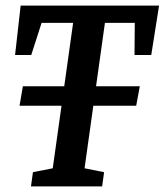

<svg xmlns="http://www.w3.org/2000/svg" viewBox="-20 -668 590 688"><path d="M50 -289 62 -359H481L468 -289ZM91 0 98 -51 169 -65 242 -586H129L92 -471H34L54 -648H550L522 -471H462L463 -586H356L283 -65L353 -51L346 0Z"/></svg>

Font: Faustina SemiBold
Style: Italic
Weight: 600
Italic angle: -8°
Designer: Alfonso Garcia
Foundry: http://www.omnibus-type.com
Version: Version 1.200